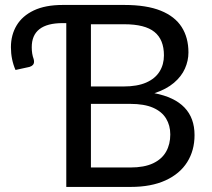

<svg xmlns="http://www.w3.org/2000/svg" viewBox="-20 -736 836 756"><path d="M494.5 0H241V-645H227Q104.5 -645 105 -549.5Q105 -523.5 112.5 -503.5Q114 -498 114 -493Q114 -478 96 -472.5L41 -460.5Q23 -502 23 -550Q23 -598.5 45.5 -636Q68 -673.5 113.2 -695Q158.5 -716.5 227 -716.5H469.5Q557 -716.5 612.8 -694Q668.5 -671.5 695.2 -629.8Q722 -588 722 -529.5Q722 -497 708.2 -466Q694.5 -435 664.8 -409.8Q635 -384.5 588 -369Q746 -338.5 746 -204Q746 -143.5 717 -97.5Q688 -51.5 631.8 -25.8Q575.5 0 494.5 0ZM493 -76.5Q548 -76.5 582.8 -93Q617.5 -109.5 634 -138.8Q650.5 -168 650.5 -206.5Q650.5 -242 634 -269.2Q617.5 -296.5 582.8 -311.8Q548 -327 492.5 -327H338V-76.5ZM466 -395.5Q520.5 -395.5 555.8 -411Q591 -426.5 608.2 -454.2Q625.5 -482 625.5 -518Q625.5 -580 588.2 -610.2Q551 -640.5 469.5 -640.5H338V-395.5Z"/></svg>

Font: Verano Sans
Style: Regular
Weight: 400
Designer: Lukasz Dziedzic with Adam Twardoch and Botio Nikoltchev
Foundry: tyPoland Lukasz Dziedzic
Version: Version 3.001;December 28, 2019;FontCreator 12.0.0.2547 64-b